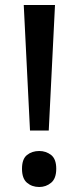

<svg xmlns="http://www.w3.org/2000/svg" viewBox="-20 -734 314 768"><path d="M175 -212H100L75 -714H200ZM68 -59Q68 -98 88 -114Q108 -130 137 -130Q164 -130 184.5 -114Q205 -98 205 -59Q205 -20 184.5 -3Q164 14 137 14Q108 14 88 -3Q68 -20 68 -59Z"/></svg>

Font: Noto Sans Arabic Med
Style: Regular
Weight: 500
Designer: Monotype Design Team, Nadine Chahine, Nizar Qandah and Khaled Hosny
Foundry: Monotype Imaging Inc.
Version: Version 2.012; ttfautohint (v1.8.4.7-5d5b)